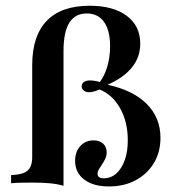

<svg xmlns="http://www.w3.org/2000/svg" viewBox="-20 -651 621 682"><path d="M366.9 11.3Q311.3 11.3 279 -13.3Q246.8 -37.9 246.8 -79.8Q246.8 -112.1 265.3 -132.3Q283.9 -152.4 312.1 -152.4Q333.9 -152.4 346.4 -140.7Q358.9 -129 358.9 -109.7Q358.9 -96.8 353.6 -86.3Q348.4 -75.8 342.3 -66.9Q336.3 -58.1 331.5 -50Q326.6 -41.9 326.6 -33.9Q326.6 -17.7 348.4 -17.7Q374.2 -17.7 393.1 -34.7Q412.1 -51.6 423 -81.9Q433.9 -112.1 433.9 -152.4Q433.9 -217.7 406.9 -266.1Q379.8 -314.5 333.9 -333.1Q321.8 -328.2 312.9 -325.8Q304 -323.4 296 -323.4Q284.7 -323.4 277.4 -329.4Q270.2 -335.5 270.2 -344.4Q270.2 -354 278.2 -359.7Q286.3 -365.3 299.2 -365.3Q306.5 -365.3 314.9 -364.1Q323.4 -362.9 334.7 -359.7Q352.4 -383.9 361.7 -416.5Q371 -449.2 371 -487.1Q371 -542.7 349.6 -573Q328.2 -603.2 287.9 -603.2Q246.8 -603.2 226.2 -570.2Q205.6 -537.1 205.6 -469.4V8.9Q183.1 2.4 156.9 0Q130.6 -2.4 95.2 -2.4Q72.6 -2.4 53.2 -2Q33.9 -1.6 19.4 0V-29Q61.3 -30.6 77.8 -44.8Q94.4 -58.9 94.4 -93.5V-419.4Q94.4 -523.4 146 -577Q197.6 -630.6 298.4 -630.6Q382.3 -630.6 430.2 -594.8Q478.2 -558.9 478.2 -496Q478.2 -448.4 448.8 -411.7Q419.4 -375 362.1 -350Q452.4 -330.6 501.2 -281.9Q550 -233.1 550 -161.3Q550 -110.5 526.6 -71.8Q503.2 -33.1 462.1 -10.9Q421 11.3 366.9 11.3Z"/></svg>

Font: Playfair
Style: Bold
Weight: 700
Designer: Claus Eggers Sørensen
Foundry: Claus Eggers Sørensen
Version: Version 2.001;gftools[0.9.30]